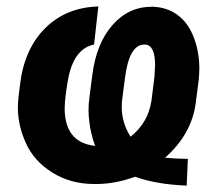

<svg xmlns="http://www.w3.org/2000/svg" viewBox="-20 -559 671 593"><path d="M560.1 -68.4C540.5 -68.4 517.1 -69.3 489.7 -71.8C544.4 -120.1 576.2 -176.8 584.5 -240.7L593.8 -312.5C594.7 -324.2 595.7 -335.9 595.7 -348.1C595.7 -353 595.2 -357.9 595.2 -362.8C593.8 -394.5 586.9 -423.8 575.2 -451.7C551.3 -506.8 507.8 -536.1 452.6 -538.1C451.2 -538.1 450.2 -538.1 448.7 -538.1C400.9 -538.1 360.8 -519.5 327.6 -481.9C294.4 -444.3 273.4 -393.1 265.1 -327.1L256.3 -259.3C254.4 -245.1 253.4 -231.4 253.4 -218.3C253.4 -206.1 254.4 -193.8 255.9 -182.6C258.8 -157.7 264.6 -132.8 273.9 -108.4C217.3 -114.7 186 -147 180.7 -204.6C180.2 -210 179.7 -215.8 179.7 -222.2C179.7 -243.7 183.1 -272.9 189.5 -309.6C200.7 -375.5 228 -413.1 270.5 -421.4L283.7 -539.1C217.3 -537.1 162.6 -514.6 119.6 -472.2C76.7 -429.2 50.8 -371.6 42 -298.8L37.1 -258.3C36.1 -247.6 35.2 -237.3 35.2 -226.6C35.2 -189.9 43.5 -153.3 60.1 -116.7C76.7 -80.1 103.5 -49.8 141.1 -26.4C178.2 -2.9 220.7 8.8 268.6 9.3C271.5 9.3 274.4 9.3 277.8 9.3C315.9 9.3 356 2 397.5 -13.2C440.9 2.9 494.1 11.7 556.6 14.2ZM366.2 -319.8C375 -387.7 395 -421.4 425.8 -421.4C426.3 -421.4 427.2 -421.4 428.2 -421.4C448.7 -420.4 459 -398.9 459 -357.4L457 -321.8L447.8 -248C440.9 -202.6 419.4 -165.5 383.3 -136.7C365.2 -165 356 -195.8 356 -228.5C356 -236.3 356.4 -244.1 357.4 -252Z"/></svg>

Font: Roboto
Style: Bold Italic
Weight: 700
Italic angle: -12°
Designer: Google
Version: Version 2.137; 2017